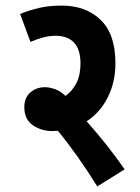

<svg xmlns="http://www.w3.org/2000/svg" viewBox="-20 -652 500 687"><path d="M426 -46 328 15Q294 -40 257.5 -91.5Q221 -143 187 -184Q177 -183 167 -183Q128 -183 97.5 -204Q67 -225 67 -269Q67 -302 88.5 -321Q110 -340 141 -340Q156 -340 175.5 -333.5Q195 -327 214 -309Q238 -325 253 -354Q268 -383 268 -425Q268 -475 245 -499.5Q222 -524 179 -524Q156 -524 132.5 -517.5Q109 -511 89 -502L52 -602Q86 -616 121.5 -624Q157 -632 201 -632Q287 -632 340 -581Q393 -530 393 -426Q393 -358 365.5 -303.5Q338 -249 290 -218Q324 -180 359.5 -135.5Q395 -91 426 -46Z"/></svg>

Font: Noto Sans ExtraCondensed
Style: Bold
Weight: 700
Width: 2
Designer: Monotype Design Team
Foundry: Monotype Imaging Inc.
Version: Version 2.013; ttfautohint (v1.8.4.7-5d5b)